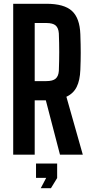

<svg xmlns="http://www.w3.org/2000/svg" viewBox="-20 -820 486 1018"><path d="M50 0V-800H226Q320 -800 361.5 -762Q403 -724 406 -638Q408 -581 408 -540.5Q408 -500 406 -450Q404 -394 386.5 -359Q369 -324 332 -307L419 0H298L223 -288H164V0ZM164 -390H226Q260 -390 275 -403Q290 -416 292 -444Q294 -497 294 -544Q294 -591 292 -643Q290 -672 275 -685Q260 -698 226 -698H164ZM171 123V47H283V124L250 178H196L225 123Z"/></svg>

Font: Big Shoulders Text
Style: Bold
Weight: 700
Designer: Patric King
Foundry: XO Type Co
Version: Version 1.000; ttfautohint (v1.8.2)